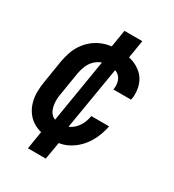

<svg xmlns="http://www.w3.org/2000/svg" viewBox="-178 -736 855 941"><g transform="rotate(30 250.0 -265.5)"><path d="M203 8Q174 8 146 2Q118 -4 95 -19Q72 -34 56.5 -57Q41 -80 34 -107Q27 -134 27.5 -163Q28 -192 33 -221L54 -351Q59 -376 67 -400.5Q75 -425 89.5 -447.5Q104 -470 124 -488Q144 -506 168 -517.5Q192 -529 217 -533.5Q242 -538 267 -538Q292 -538 317 -534.5Q342 -531 364 -521.5Q386 -512 404 -496.5Q422 -481 432.5 -460Q443 -439 446.5 -414Q450 -389 446 -364Q445 -362 445 -360.5Q445 -359 444 -357H344Q344 -358 344 -358.5Q344 -359 345 -360Q348 -378 344.5 -396Q341 -414 330 -426.5Q319 -439 302 -444.5Q285 -450 267 -450Q246 -450 225 -441.5Q204 -433 188.5 -416.5Q173 -400 165 -379Q157 -358 153 -337L132 -207Q129 -192 128.5 -177.5Q128 -163 130 -148.5Q132 -134 137 -121Q142 -108 151.5 -98.5Q161 -89 175 -84.5Q189 -80 203 -80Q224 -80 244.5 -88.5Q265 -97 280 -113Q295 -129 304 -149Q313 -169 316 -190H417Q412 -165 403 -140Q394 -115 380 -92Q366 -69 346.5 -49.5Q327 -30 303.5 -16.5Q280 -3 254.5 2.5Q229 8 203 8ZM126 102 151 -51 165 -49 237 -486H274L225 -493L248 -633H349L324 -479L311 -481L238 -44H201L251 -37L227 102Z"/></g></svg>

Font: Iosevka Curly Semibold Oblique
Style: Regular
Weight: 600
Italic angle: -9°
Monospace: yes
Designer: Belleve Invis
Foundry: Belleve Invis
Version: Version 11.1.0; ttfautohint (v1.8.3)